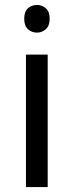

<svg xmlns="http://www.w3.org/2000/svg" viewBox="-20 -757 298 777"><path d="M173 -536V0H85V-536ZM130 -737Q150 -737 165.5 -723.5Q181 -710 181 -681Q181 -653 165.5 -639Q150 -625 130 -625Q108 -625 93 -639Q78 -653 78 -681Q78 -710 93 -723.5Q108 -737 130 -737Z"/></svg>

Font: ukannada15
Style: Book
Weight: 400
Designer: Jelle Bosma - Monotype Design Team
Foundry: Monotype Imaging Inc.
Version: Version 2.003